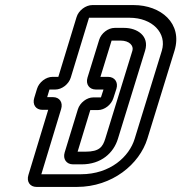

<svg xmlns="http://www.w3.org/2000/svg" viewBox="-20 -712 715 757"><path d="M259 -406 331 -642H491C580 -642 639 -582 618 -512L511 -165C490 -95 415 -25 299 -25H143L221 -282C229 -308 215 -329 189 -329H166L175 -359H198C224 -359 251 -380 259 -406ZM124 25H283C423 25 530 -65 561 -165L668 -512C701 -620 614 -692 507 -692H344C318 -692 290 -671 282 -645L210 -409H187C161 -409 134 -388 126 -362L115 -326C107 -300 121 -279 147 -279H170L92 -22C84 4 98 25 124 25ZM287 -281 235 -111C227 -85 242 -64 268 -64H302C379 -64 428 -109 445 -165L552 -512C570 -571 520 -602 470 -602H432C406 -602 379 -581 371 -555L325 -406C317 -380 332 -359 358 -359H388L378 -328H348C322 -328 295 -307 287 -281ZM406 -409H376L420 -552H455C491 -552 508 -531 502 -512L395 -165C385 -133 372 -114 317 -114H286L336 -278H366C392 -278 419 -299 427 -325L439 -362C447 -388 432 -409 406 -409Z"/></svg>

Font: DIN Rundschrift
Style: BreitKontKu
Weight: 400
Width: 7
Version: Version 1.027